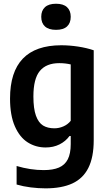

<svg xmlns="http://www.w3.org/2000/svg" viewBox="-20 -802 593 1052"><path d="M71 209V107.5Q147 130 219.5 130Q270.5 130 303 116Q335.5 102 351.5 70.8Q367.5 39.5 367.5 -12.5V-57H361Q339.5 -27.5 306 -10.8Q272.5 6 230 6Q176 6 132 -21.8Q88 -49.5 61.5 -109.8Q35 -170 35 -262Q35 -553.5 315.5 -554Q360.5 -554 408 -546.8Q455.5 -539.5 493.5 -526.5V-34Q493.5 59.5 464.2 117.8Q435 176 376.8 203Q318.5 230 229.5 230Q190.5 230 148.5 224.8Q106.5 219.5 71 209ZM367.5 -140V-449Q338 -456 304.5 -456Q234 -456 198.5 -413.5Q163 -371 163 -273.5Q163 -206.5 177 -168Q191 -129.5 216 -114.2Q241 -99 278 -99Q303.5 -99 327.5 -109.5Q351.5 -120 367.5 -140ZM206 -710Q206 -744 226.5 -762.8Q247 -781.5 287 -781.5Q327 -781.5 347.2 -762.8Q367.5 -744 367.5 -710Q367.5 -675.5 347.2 -657Q327 -638.5 287 -638.5Q247 -638.5 226.5 -657Q206 -675.5 206 -710Z"/></svg>

Font: Encode Sans Semi Condensed SmBd
Style: Regular
Weight: 600
Width: 4
Designer: Multiple Designers
Foundry: Impallari Type
Version: Version 2.000